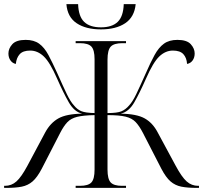

<svg xmlns="http://www.w3.org/2000/svg" viewBox="-20 -914 988 934"><path d="M471 -771Q398 -771 353 -801Q308 -831 303 -894H360Q362 -834 389.5 -807.5Q417 -781 471 -781Q525 -781 552.5 -807.5Q580 -834 582 -894H640Q634 -831 589 -801Q544 -771 471 -771ZM0 0V-10H4Q36 -10 60 -31.5Q84 -53 113 -107L200 -270Q225 -316 264 -338Q303 -360 380 -361Q341 -370 314.5 -416.5Q288 -463 258 -531Q223 -611 193 -639.5Q163 -668 127 -668Q92 -668 76 -650.5Q60 -633 57 -603Q41 -606 31 -620Q21 -634 21 -654Q21 -678 40 -699Q59 -720 105 -720Q145 -720 170.5 -701.5Q196 -683 215.5 -646.5Q235 -610 259 -557Q287 -494 305 -456.5Q323 -419 340 -401Q356 -381 376 -373Q396 -365 440 -364V-626Q440 -671 424.5 -687.5Q409 -704 369 -704H348V-714H593V-704H576Q534 -704 518.5 -687Q503 -670 503 -624V-364Q550 -364 570.5 -372.5Q591 -381 608 -401Q625 -419 643 -456.5Q661 -494 689 -557Q712 -610 732 -646.5Q752 -683 777.5 -701.5Q803 -720 843 -720Q889 -720 908 -699Q927 -678 927 -654Q927 -634 917 -620Q907 -606 890 -603Q888 -633 872 -650.5Q856 -668 821 -668Q785 -668 755 -639.5Q725 -611 690 -531Q660 -463 633.5 -416.5Q607 -370 567 -361Q645 -360 684 -338Q723 -316 747 -270L835 -107Q864 -53 888 -31.5Q912 -10 944 -10H948V0H936Q892 0 862 -6Q832 -12 809.5 -31.5Q787 -51 765 -93L675 -268Q658 -301 640 -320Q622 -339 591 -346.5Q560 -354 503 -354V-89Q503 -43 518.5 -26.5Q534 -10 573 -10H593V0H348V-10H369Q409 -10 424.5 -26.5Q440 -43 440 -89V-354Q385 -353 355 -345.5Q325 -338 307.5 -319.5Q290 -301 273 -268L183 -93Q161 -51 138.5 -31.5Q116 -12 86 -6Q56 0 12 0Z"/></svg>

Font: Noto Serif Display Light
Style: Regular
Weight: 300
Designer: Monotype Design Team
Foundry: Monotype Imaging Inc.
Version: Version 2.009